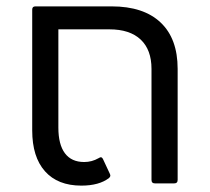

<svg xmlns="http://www.w3.org/2000/svg" viewBox="-20 -575 657 602"><path d="M330 -555Q430 -555 483.5 -504.5Q537 -454 537 -359V-11Q537 0 526 0H466Q455 0 455 -11V-359Q455 -419 421 -451Q387 -483 323 -483H163V-175Q163 -122 183.5 -94.5Q204 -67 244 -67Q268 -67 289 -79Q294 -82 296 -82Q300 -82 303 -76L324 -31Q326 -27 326 -24Q326 -21 322 -17Q291 7 235 7Q161 7 121 -38Q81 -83 81 -166V-545Q81 -555 91 -555Z"/></svg>

Font: LINE Seed Sans TH App
Style: Regular
Weight: 400
Designer: Dalton Maag Ltd | Thai characters by Cadson Demak Co.,Ltd.
Foundry: Dalton Maag Ltd
Version: Version 1.003